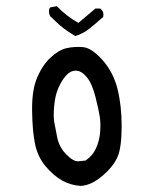

<svg xmlns="http://www.w3.org/2000/svg" viewBox="-20 -612 540 628"><path d="M244.1 -3.9Q210.9 -5.9 182.6 -22Q154.3 -38.1 128.9 -68.4Q103.5 -98.6 94.7 -140.6Q85.9 -182.6 85 -250Q84 -317.4 101.6 -358.4Q119.1 -399.4 145.5 -423.8Q171.9 -448.2 196.3 -454.1Q220.7 -460 250 -458Q279.3 -456.1 314.9 -416Q350.6 -376 364.3 -321.3Q377.9 -266.6 377.9 -199.2Q377.9 -131.8 365.2 -100.6Q352.5 -69.3 315.9 -37.6Q279.3 -5.9 244.1 -3.9ZM259.8 -86.9Q283.2 -102.5 294.4 -127.9Q305.7 -153.3 307.6 -180.7Q309.6 -208 306.6 -228.5Q303.7 -249 292.5 -293.9Q281.2 -338.9 263.7 -359.9Q246.1 -380.9 228 -380.9Q210 -380.9 195.8 -364.7Q181.6 -348.6 170.9 -324.2Q160.2 -299.8 157.2 -265.6Q154.3 -231.4 157.2 -213.9Q160.2 -196.3 167 -163.1Q173.8 -129.9 197.3 -106.4Q220.7 -83 236.3 -84.5Q252 -85.9 259.8 -86.9ZM226.6 -494.1Q199.2 -509.8 175.8 -529.3L144.5 -558.6Q138.7 -568.4 140.6 -582L144.5 -587.9L166 -591.8Q195.3 -560.5 236.3 -537.1L292 -584H307.6Q321.3 -574.2 317.4 -556.6Q295.9 -537.1 273.9 -519.5Q252 -502 226.6 -494.1Z"/></svg>

Font: NaikaiFont
Style: Regular
Weight: 400
Version: Version 1.67